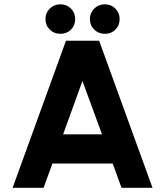

<svg xmlns="http://www.w3.org/2000/svg" viewBox="-20 -894 786 914"><path d="M294 -700H452L706 0H558.5L516.5 -115.5H229.5L187.5 0H40ZM280.5 -254.5H465.5L372.5 -508.5ZM268 -733Q237.5 -733 217 -753Q196.5 -773 196.5 -803.5Q196.5 -833 217 -853.2Q237.5 -873.5 268 -873.5Q297.5 -873.5 317.8 -853.2Q338 -833 338 -803.5Q338 -773 317.8 -753Q297.5 -733 268 -733ZM479.5 -733Q449 -733 428.5 -753Q408 -773 408 -803.5Q408 -833 428.5 -853.2Q449 -873.5 479.5 -873.5Q509 -873.5 529.2 -853.2Q549.5 -833 549.5 -803.5Q549.5 -773 529.2 -753Q509 -733 479.5 -733Z"/></svg>

Font: Urbanist ExtraBold
Style: Regular
Weight: 800
Designer: Corey Hu
Foundry: Corey Hu
Version: Version 1.330; ttfautohint (v1.8.4.7-5d5b)